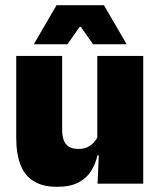

<svg xmlns="http://www.w3.org/2000/svg" viewBox="-20 -708 618 740"><path d="M219.5 -492.5V-209.5Q219.5 -186 225.2 -169Q231 -152 245 -143Q259 -134 283 -134Q302 -134 316.2 -140.5Q330.5 -147 340.8 -158Q351 -169 357 -182L384 -109H355.5Q348 -75 330.2 -47.5Q312.5 -20 281 -4Q249.5 12 199.5 12Q146 12 111 -9Q76 -30 59.2 -72.2Q42.5 -114.5 42.5 -179V-492.5ZM532 -492.5V0H356L361.5 -126.5L355 -144.5V-492.5ZM198 -688H380.5L467 -539.5V-537.5H338.5L291.5 -604.5H287L240 -537.5H111.5V-539.5Z"/></svg>

Font: Anek Tamil ExtraBold
Style: Regular
Weight: 800
Designer: Aadarsh Rajan (Tamil), Yesha Goshar (Latin)
Foundry: Ek Type
Version: Version 1.003